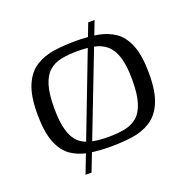

<svg xmlns="http://www.w3.org/2000/svg" viewBox="-112 -631 802 820"><g transform="rotate(-20 289.0 -221.0)"><path d="M35.6 -230.7Q35.6 -313.7 56.6 -361.7Q77.7 -409.7 114.4 -432.6Q151.2 -455.5 197.9 -462Q244.7 -468.5 295.9 -468.5Q348.1 -468.5 392.7 -461.1Q437.4 -453.7 471.3 -430.6Q505.3 -407.5 524.4 -359.6Q543.5 -311.6 543.5 -230.7Q543.5 -147.7 522.4 -99.7Q501.3 -51.7 464.7 -28.9Q428.1 -6 381.3 0.5Q334.4 7 283.1 7Q230.7 7 185.6 -0.4Q140.4 -7.7 106.9 -30.9Q73.5 -54 54.5 -101.9Q35.6 -149.9 35.6 -230.7ZM466.8 -229.6Q466.8 -294.2 454.6 -333.1Q442.5 -371.9 419.3 -392Q396.2 -412 363.5 -418.6Q330.8 -425.2 288.9 -425.2Q246.8 -425.2 214 -418.6Q181.1 -412 158.4 -392Q135.6 -371.9 123.8 -333.1Q111.9 -294.2 111.9 -229.6Q111.9 -165.8 123.8 -126.8Q135.6 -87.8 158.4 -68.1Q181.1 -48.5 214 -41.9Q246.8 -35.3 288.9 -35.3Q330.8 -35.3 363.5 -41.9Q396.2 -48.5 419.3 -68.1Q442.5 -87.8 454.6 -126.8Q466.8 -165.8 466.8 -229.6ZM140.4 83 373.9 -525H402.9L167.7 83Z"/></g></svg>

Font: Genos Thin
Style: Regular
Weight: 100
Designer: Robert E. Leuschke
Foundry: Robert E. Leuschke
Version: Version 1.010